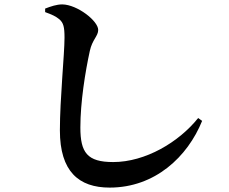

<svg xmlns="http://www.w3.org/2000/svg" viewBox="-20 -802 1040 872"><path d="M185 -747C218 -735 233 -728 250 -714C268 -698 273 -680 273 -631C273 -556 252 -353 252 -210C252 -23 338 50 478 50C684 50 832 -90 898 -253L880 -266C792 -156 640 -66 494 -66C376 -66 345 -109 345 -223C345 -338 367 -475 388 -571C399 -622 426 -638 426 -666C426 -707 331 -781 263 -782C237 -782 211 -773 185 -763Z"/></svg>

Font: Noto Serif CJK TC
Style: Bold
Weight: 700
Designer: Ryoko NISHIZUKA 西塚涼子 (kana & ideographs); Frank Grießhammer (Latin, Greek & Cyrillic); Wenlong ZHANG 张文龙 (bopomofo); San
Foundry: Adobe
Version: Version 2.001;hotconv 1.1.0;makeotfexe 2.6.0